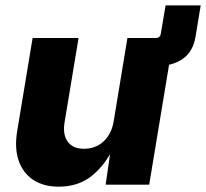

<svg xmlns="http://www.w3.org/2000/svg" viewBox="-20 -683 762 710"><path d="M504.9 -439.9 522 -542.5H556.2Q572.3 -542.5 574.7 -558.6L592.3 -663.1H722.2L703.1 -547.4Q693.8 -492.2 656.7 -466.1Q619.6 -439.9 569.3 -439.9ZM197.3 7.3Q140.6 7.3 102.5 -18.1Q64.5 -43.5 48.8 -89.6Q33.2 -135.7 43.5 -197.8L100.6 -542.5H270.5L218.8 -231Q211.4 -185.1 230.5 -158.9Q249.5 -132.8 291 -132.8Q318.8 -132.8 341.6 -144.8Q364.3 -156.7 379.6 -179.4Q395 -202.1 400.4 -234.4L451.2 -542.5H621.6L531.7 0H370.6L390.6 -137.7H399.9Q368.7 -72.3 319.1 -32.5Q269.5 7.3 197.3 7.3Z"/></svg>

Font: Inter 16pt ExtraBold
Style: Italic
Weight: 800
Italic angle: -9.3988°
Version: Version 4.001;git-66647c0bb